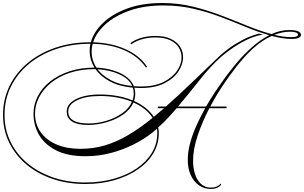

<svg xmlns="http://www.w3.org/2000/svg" viewBox="-70 -981 2014 1272"><path d="M495 238Q377 238 277.5 204Q178 170 104.5 108Q31 46 -9.5 -37.5Q-50 -121 -50 -220Q-50 -323 -7 -411Q36 -499 114 -564Q192 -629 297.5 -665Q403 -701 527 -701Q530 -701 532 -701Q550 -768 611 -827.5Q672 -887 771.5 -924Q871 -961 1005 -961Q1111 -961 1208.5 -937Q1306 -913 1396 -878.5Q1486 -844 1569 -810Q1652 -776 1729 -755Q1757 -768 1786 -775Q1815 -782 1845 -782Q1924 -782 1924 -749Q1924 -737 1907.5 -730Q1891 -723 1864 -723Q1831 -723 1797.5 -728.5Q1764 -734 1730 -743Q1664 -713 1606 -659.5Q1548 -606 1497.5 -541Q1447 -476 1405 -413Q1383 -380 1362.5 -345.5Q1342 -311 1323 -275H1431V-264H1317Q1270 -174 1239.5 -83Q1209 8 1209 85Q1209 132 1222 172.5Q1235 213 1261.5 237.5Q1288 262 1328 262Q1368 262 1393 235L1395 244Q1370 271 1328 271Q1283 271 1248 246.5Q1213 222 1193.5 178.5Q1174 135 1174 78Q1174 24 1190 -34.5Q1206 -93 1232.5 -151.5Q1259 -210 1289 -264H1100Q1071 -230 1040.5 -197.5Q1010 -165 978 -136Q982 -117 982 -98Q982 -26 945.5 35Q909 96 843 141.5Q777 187 688 212.5Q599 238 495 238ZM973 -264 979 -275H1029Q1106 -343 1194 -427.5Q1282 -512 1387 -612Q1406 -630 1444 -658.5Q1482 -687 1534 -715Q1586 -743 1646 -758L1672 -753Q1608 -740 1553 -711.5Q1498 -683 1457 -653Q1416 -623 1393 -603Q1320 -537 1251 -449Q1182 -361 1109 -275H1295Q1328 -332 1360.5 -380Q1393 -428 1417 -461Q1453 -511 1499.5 -566Q1546 -621 1600 -669Q1654 -717 1714 -748Q1639 -769 1559.5 -802Q1480 -835 1393.5 -868Q1307 -901 1212 -923Q1117 -945 1013 -945Q884 -945 786.5 -910Q689 -875 628 -819.5Q567 -764 547 -701Q667 -697 760.5 -655.5Q854 -614 904 -540L897 -533Q848 -606 756.5 -647Q665 -688 544 -691Q537 -665 537 -640Q537 -582 569 -533Q601 -532 638 -525Q675 -518 711 -503.5Q747 -489 775 -466Q803 -443 817 -410Q840 -408 865 -408Q953 -408 1012.5 -437.5Q1072 -467 1102.5 -511.5Q1133 -556 1133 -601Q1133 -636 1114.5 -666Q1096 -696 1057.5 -714.5Q1019 -733 960 -733Q912 -733 870.5 -721Q829 -709 801 -688L793 -695Q823 -718 867 -730.5Q911 -743 960 -743Q1022 -743 1062.5 -723Q1103 -703 1123 -671.5Q1143 -640 1143 -603Q1143 -555 1111.5 -507.5Q1080 -460 1018 -429Q956 -398 864 -398Q841 -398 820 -400Q826 -381 826 -360Q826 -335 818 -312Q906 -272 949 -207Q981 -233 1017 -264ZM1852 -771Q1825 -771 1798.5 -765.5Q1772 -760 1747 -750Q1776 -743 1804.5 -739Q1833 -735 1861 -735Q1905 -735 1905 -752Q1905 -760 1891 -765.5Q1877 -771 1852 -771ZM-40 -220Q-40 -123 0 -41Q40 41 112 101Q184 161 281.5 194.5Q379 228 495 228Q597 228 684 203.5Q771 179 835.5 135Q900 91 936 31.5Q972 -28 972 -98Q972 -113 970 -128Q955 -115 940 -103Q885 -59 814 -23.5Q743 12 662.5 33Q582 54 497 54Q379 54 302.5 15.5Q226 -23 189 -87Q152 -151 152 -228Q152 -288 180 -343Q208 -398 261 -440.5Q314 -483 388.5 -508Q463 -533 556 -533Q524 -585 524 -645Q524 -668 529 -691H527Q405 -691 301.5 -656Q198 -621 121.5 -557.5Q45 -494 2.5 -408Q-40 -322 -40 -220ZM162 -228Q162 -158 199.5 -105.5Q237 -53 304.5 -24Q372 5 463 5Q548 5 625.5 -18Q703 -41 780 -86.5Q857 -132 941 -200Q900 -264 814 -302Q794 -256 747 -223Q700 -190 639 -172Q578 -154 516 -153Q372 -153 372 -243Q372 -293 433 -324Q494 -355 592 -355Q653 -355 707.5 -345Q762 -335 808 -316Q816 -338 816 -362Q816 -382 810 -400Q719 -409 657.5 -442Q596 -475 563 -523Q559 -523 556 -523Q466 -523 393.5 -499Q321 -475 269.5 -433.5Q218 -392 190 -339Q162 -286 162 -228ZM576 -522Q608 -480 665 -449.5Q722 -419 806 -411Q789 -449 751 -472.5Q713 -496 666 -508Q619 -520 576 -522ZM382 -243Q382 -163 516 -163Q577 -163 636 -181Q695 -199 740 -231Q785 -263 804 -307Q760 -325 706 -335Q652 -345 592 -345Q498 -345 440 -316.5Q382 -288 382 -243Z"/></svg>

Font: Ballet 16pt
Style: Regular
Weight: 400
Designer: Maximiliano R. Sproviero
Foundry: Omnibus-Type
Version: Version 1.100; ttfautohint (v1.8.3)